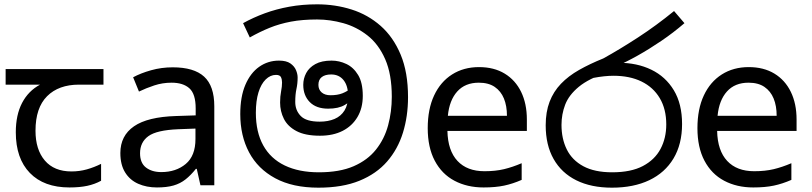

<svg xmlns="http://www.w3.org/2000/svg" viewBox="-20 -856 3751 887"><path d="M301 10Q183 10 118 -57Q53 -124 53 -245Q53 -325 82 -380.5Q111 -436 165 -465H6V-537H458V-465H345Q251 -465 197.5 -411.5Q144 -358 144 -252Q144 -165 187 -114.5Q230 -64 310 -64Q347 -64 381 -73.5Q415 -83 447 -99V-21Q418 -5 383 2.5Q348 10 301 10Z M778 -545Q876 -545 923 -502Q970 -459 970 -365V0H906L889 -76H885Q862 -47 837.5 -27.5Q813 -8 781.5 1Q750 10 705 10Q657 10 618.5 -7Q580 -24 558 -59.5Q536 -95 536 -149Q536 -229 599 -272.5Q662 -316 793 -320L884 -323V-355Q884 -422 855 -448Q826 -474 773 -474Q731 -474 693 -461.5Q655 -449 622 -433L595 -499Q630 -518 678 -531.5Q726 -545 778 -545ZM804 -259Q704 -255 665.5 -227Q627 -199 627 -148Q627 -103 654.5 -82Q682 -61 725 -61Q793 -61 838 -98.5Q883 -136 883 -214V-262Z M1451 11Q1332 11 1251.5 -32.5Q1171 -76 1130.5 -152.5Q1090 -229 1090 -329Q1090 -409 1113.5 -464Q1137 -519 1177.5 -547.5Q1218 -576 1269 -576Q1303 -576 1321.5 -563Q1340 -550 1347.5 -532Q1355 -514 1355 -498Q1355 -470 1349.5 -445Q1344 -420 1344 -385Q1344 -346 1369.5 -320Q1395 -294 1457 -294Q1496 -294 1525.5 -306.5Q1555 -319 1571.5 -345.5Q1588 -372 1588 -414Q1588 -460 1567 -486Q1546 -512 1510 -512Q1482 -512 1466.5 -500Q1451 -488 1451 -464Q1451 -442 1466 -429Q1481 -416 1507 -416Q1539 -416 1562 -425Q1585 -434 1612 -455L1625 -410Q1601 -388 1572.5 -371Q1544 -354 1496 -354Q1441 -354 1411 -384.5Q1381 -415 1381 -464Q1381 -493 1394.5 -518.5Q1408 -544 1437 -560Q1466 -576 1512 -576Q1547 -576 1580 -560.5Q1613 -545 1634.5 -509.5Q1656 -474 1656 -413Q1656 -357 1631.5 -315.5Q1607 -274 1563 -251.5Q1519 -229 1458 -229Q1390 -229 1349.5 -250.5Q1309 -272 1291.5 -307Q1274 -342 1274 -382Q1274 -411 1278.5 -433.5Q1283 -456 1283 -475Q1283 -489 1278 -499.5Q1273 -510 1255 -510Q1229 -510 1207.5 -489Q1186 -468 1174 -429Q1162 -390 1162 -335Q1162 -246 1196 -184.5Q1230 -123 1295.5 -91.5Q1361 -60 1453 -60Q1549 -60 1613.5 -88Q1678 -116 1717 -165Q1756 -214 1773 -277Q1790 -340 1790 -409Q1790 -513 1759.5 -582.5Q1729 -652 1678 -692Q1627 -732 1566 -749Q1505 -766 1445 -766Q1377 -766 1324 -756Q1271 -746 1225.5 -727.5Q1180 -709 1134 -683L1103 -749Q1150 -775 1203 -794.5Q1256 -814 1316.5 -825Q1377 -836 1445 -836Q1529 -836 1604.5 -812Q1680 -788 1738.5 -736.5Q1797 -685 1831 -603.5Q1865 -522 1865 -407Q1865 -319 1841.5 -243Q1818 -167 1768.5 -110Q1719 -53 1640.5 -21Q1562 11 1451 11Z M2193 -546Q2262 -546 2311.5 -516Q2361 -486 2387.5 -431.5Q2414 -377 2414 -304V-251H2047Q2049 -160 2093.5 -112.5Q2138 -65 2218 -65Q2269 -65 2308.5 -74.5Q2348 -84 2390 -102V-25Q2349 -7 2309 1.5Q2269 10 2214 10Q2138 10 2079.5 -21Q2021 -52 1988.5 -113.5Q1956 -175 1956 -264Q1956 -352 1985.5 -415Q2015 -478 2068.5 -512Q2122 -546 2193 -546ZM2192 -474Q2129 -474 2092.5 -433.5Q2056 -393 2049 -321H2322Q2322 -367 2308 -401Q2294 -435 2265.5 -454.5Q2237 -474 2192 -474Z M2807 11Q2711 11 2642.5 -23Q2574 -57 2537.5 -121.5Q2501 -186 2501 -277Q2501 -339 2519 -386Q2537 -433 2571.5 -469Q2606 -505 2655.5 -533Q2705 -561 2767 -586Q2843 -628 2927.5 -683Q3012 -738 3094 -805L3142 -749Q3091 -705 3035 -667Q2979 -629 2925.5 -599Q2872 -569 2827 -550L2785 -521Q2700 -493 2654 -455Q2608 -417 2591 -372.5Q2574 -328 2574 -279Q2574 -215 2598.5 -165.5Q2623 -116 2675 -88Q2727 -60 2808 -60Q2895 -60 2950 -89Q3005 -118 3031.5 -168Q3058 -218 3058 -281Q3058 -352 3028 -402.5Q2998 -453 2943.5 -479.5Q2889 -506 2814 -506Q2794 -506 2770.5 -503.5Q2747 -501 2723.5 -496.5Q2700 -492 2679 -485L2754 -555Q2771 -562 2791 -564Q2811 -566 2838 -566Q2923 -566 2989 -534Q3055 -502 3093 -439Q3131 -376 3131 -283Q3131 -190 3091.5 -124Q3052 -58 2979.5 -23.5Q2907 11 2807 11Z M3439 -546Q3508 -546 3557.5 -516Q3607 -486 3633.5 -431.5Q3660 -377 3660 -304V-251H3293Q3295 -160 3339.5 -112.5Q3384 -65 3464 -65Q3515 -65 3554.5 -74.5Q3594 -84 3636 -102V-25Q3595 -7 3555 1.5Q3515 10 3460 10Q3384 10 3325.5 -21Q3267 -52 3234.5 -113.5Q3202 -175 3202 -264Q3202 -352 3231.5 -415Q3261 -478 3314.5 -512Q3368 -546 3439 -546ZM3438 -474Q3375 -474 3338.5 -433.5Q3302 -393 3295 -321H3568Q3568 -367 3554 -401Q3540 -435 3511.5 -454.5Q3483 -474 3438 -474Z"/></svg>

Font: lsinhala85
Style: Book
Weight: 400
Designer: Jelle Bosma - Monotype Design Team
Foundry: Monotype Imaging Inc.
Version: Version 2.003